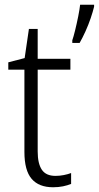

<svg xmlns="http://www.w3.org/2000/svg" viewBox="-20 -780 417 810"><path d="M214 -38Q232 -38 249.5 -41.5Q267 -45 280 -50V-4Q265 2 246 6Q227 10 204 10Q144 10 113.5 -25.5Q83 -61 83 -139V-486H15V-517L84 -535L102 -658H139V-532H277V-486H139V-141Q139 -90 156.5 -64Q174 -38 214 -38ZM377 -752Q372 -731 362.5 -703Q353 -675 340.5 -647.5Q328 -620 316 -599H285V-610Q290 -624 297 -652.5Q304 -681 310 -711Q316 -741 318 -760H377Z"/></svg>

Font: Noto Sans Arabic SemCond Light
Style: Regular
Weight: 300
Width: 4
Designer: Monotype Design Team, Nadine Chahine, Nizar Qandah and Khaled Hosny
Foundry: Monotype Imaging Inc.
Version: Version 2.012; ttfautohint (v1.8.4.7-5d5b)